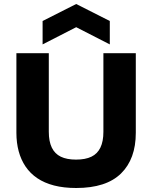

<svg xmlns="http://www.w3.org/2000/svg" viewBox="-20 -926 760 960"><path d="M361 14Q299 14 250.5 1.5Q202 -11 166.5 -35Q131 -59 108 -93Q85 -127 73.5 -169.5Q62 -212 62 -262V-660H224V-267Q224 -219 239 -188Q254 -157 284 -142.5Q314 -128 360 -128Q407 -128 437 -142.5Q467 -157 482 -188Q497 -219 497 -267V-660H659V-262Q659 -131 585 -58.5Q511 14 361 14ZM193 -704V-821L361 -906L529 -821V-704L361 -790Z"/></svg>

Font: Bricolage Grotesque 24pt ExtraBold
Style: Regular
Weight: 800
Designer: Mathieu Triay
Foundry: Atelier Triay
Version: Version 1.001;gftools[0.9.33.dev8+g029e19f]